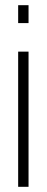

<svg xmlns="http://www.w3.org/2000/svg" viewBox="-20 -498 180 740"><path d="M90 -478V-409H50V-478ZM90 -299V222H50V-299Z"/></svg>

Font: Turret Road Light
Style: Regular
Weight: 300
Designer: Noponies
Foundry: Noponies
Version: Version 1.001; ttfautohint (v1.8)